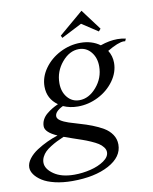

<svg xmlns="http://www.w3.org/2000/svg" viewBox="-167 -746 879 1106"><g transform="rotate(-10 272.5 -192.5)"><path d="M348.6 -490.7Q415 -490.7 462.4 -456.1Q515.1 -474.6 562.5 -474.6Q585.9 -474.6 611.3 -469.2L604.5 -454.6Q599.6 -455.6 596.7 -455.6Q564 -455.6 499 -417Q520 -383.8 520 -343.8Q520 -288.6 484.4 -239Q448.7 -189.5 391.6 -160.6Q334.5 -131.8 272.5 -131.8Q225.6 -131.8 186.5 -149.4Q138.2 -126 138.2 -98.1Q138.2 -84 156 -72Q173.8 -60.1 202.6 -50.5Q231.4 -41 265.9 -31.2Q300.3 -21.5 335 -8.1Q369.6 5.4 398.4 22.2Q427.2 39.1 445.1 65.2Q462.9 91.3 462.9 124Q462.9 196.3 380.1 241Q297.4 285.6 166.5 285.6Q110.4 285.6 64.5 274.7Q18.6 263.7 -9 245.8Q-36.6 228 -51.3 207.3Q-65.9 186.5 -65.9 166Q-65.9 140.6 -46.9 115.5Q-27.8 90.3 2.4 70.8Q32.7 51.3 64.2 36.6Q95.7 22 126.5 12.2Q57.1 -18.1 57.1 -53.7Q57.1 -74.2 66.4 -92Q75.7 -109.9 92.3 -123.5Q108.9 -137.2 124.5 -146.5Q140.1 -155.8 160.2 -165Q101.6 -206.5 101.6 -277.8Q101.6 -333.5 137 -383.1Q172.4 -432.6 229.5 -461.7Q286.6 -490.7 348.6 -490.7ZM183.6 251.5Q231.9 251.5 278.8 240Q325.7 228.5 358.2 206.1Q390.6 183.6 390.6 155.8Q390.6 140.6 379.6 126.5Q368.7 112.3 353 102.3Q337.4 92.3 311.3 80.8Q285.2 69.3 263.7 62Q242.2 54.7 210.2 43.7Q178.2 32.7 159.7 25.9Q135.7 36.1 117.9 44.9Q100.1 53.7 80.3 66.2Q60.5 78.6 48.1 90.8Q35.6 103 27.6 119.1Q19.5 135.3 19.5 152.3Q19.5 189.5 64.2 220.5Q108.9 251.5 183.6 251.5ZM333.5 -456.5Q278.3 -456.5 233.9 -403.6Q189.5 -350.6 189.5 -282.2Q189.5 -231.9 216.8 -199Q244.1 -166 287.1 -166Q342.3 -166 387.2 -218.3Q432.1 -270.5 432.1 -338.9Q432.1 -389.2 404.3 -422.9Q376.5 -456.5 333.5 -456.5ZM245.1 -550.8 387.2 -671.4 477.5 -550.8 465.3 -536.6 371.6 -598.1 251.5 -536.6Z"/></g></svg>

Font: Flanker
Style: Italic
Weight: 400
Italic angle: -12°
Designer: Flanker
Version: Version 2.027